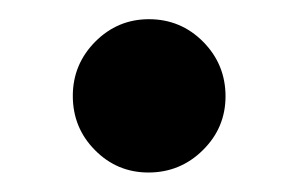

<svg xmlns="http://www.w3.org/2000/svg" viewBox="-20 -155 306 197"><path d="M132.3 22Q100.1 22 77.4 -1Q54.7 -23.9 54.7 -56.6Q54.7 -88.9 77.6 -112.1Q100.6 -135.3 132.8 -135.3Q165.5 -135.3 188.5 -112.1Q211.4 -88.9 211.4 -56.2Q211.4 -23.9 188.2 -1Q165 22 132.3 22Z"/></svg>

Font: Elstob 14pt
Style: Bold
Weight: 700
Designer: Peter S. Baker
Version: Version 1.015